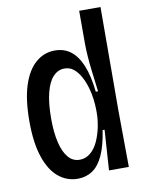

<svg xmlns="http://www.w3.org/2000/svg" viewBox="-80 -736 601 804"><g transform="rotate(-10 220.5 -334.0)"><path d="M185.7 11.7Q140 11.7 104.2 -17.7Q68.3 -47 47.8 -107.5Q27.3 -168 27.3 -260.3Q27.3 -351.3 46.7 -411.8Q66 -472.3 101.7 -503.2Q137.3 -534 183 -534Q222.7 -534 250.8 -512.3Q279 -490.7 297.2 -446.7Q315.3 -402.7 322.7 -334.3H332.3Q326.7 -380.3 322 -417.8Q317.3 -455.3 315.2 -485.8Q313 -516.3 313 -541.7V-680H403.7L402.3 -239.7L404.3 0H320L331.3 -171H323Q313 -105 294.3 -64.8Q275.7 -24.7 248.5 -6.5Q221.3 11.7 185.7 11.7ZM207.3 -65.3Q233.3 -65.3 253.3 -82.2Q273.3 -99 285.8 -126.5Q298.3 -154 304.8 -185.7Q311.3 -217.3 311.3 -245.3V-260Q311.3 -280 308 -305.8Q304.7 -331.7 297 -357.2Q289.3 -382.7 277.3 -404.3Q265.3 -426 249 -439.3Q232.7 -452.7 209.7 -452.7Q182.7 -452.7 162 -431Q141.3 -409.3 130.2 -365.2Q119 -321 119 -255Q119 -197.3 129 -154.5Q139 -111.7 158.7 -88.5Q178.3 -65.3 207.3 -65.3Z"/></g></svg>

Font: Bricolage Grotesque 96pt ExtraBold SemiCondensed
Style: Regular
Weight: 800
Width: 4
Version: Version 1.001;gftools[0.9.33.dev8+g029e19f]